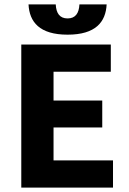

<svg xmlns="http://www.w3.org/2000/svg" viewBox="-20 -855 588 875"><path d="M77 0H495V-124H224V-274H446V-397H224V-528H485V-652H77ZM288 -697C416 -697 462 -755 466 -835H342C340 -795 324 -771 288 -771C252 -771 236 -795 234 -835H110C114 -755 160 -697 288 -697Z"/></svg>

Font: Giro Sans Regular
Style: Bold
Weight: 700
Designer: Paul D. Hunt
Foundry: Adobe Systems Incorporated
Version: Version 1.000;PS 1.0;hotconv 1.0.88;makeotf.lib2.5.647800